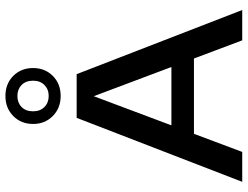

<svg xmlns="http://www.w3.org/2000/svg" viewBox="-120 -770 891 690"><g transform="rotate(-90 325.0 -425.5)"><path d="M16 0 246 -595H403L633.5 0H524.5L317 -551.5H330.5L123.5 0ZM161 -173.5 186.5 -254.5H462.5L487 -173.5ZM324.5 -652.5Q281 -652.5 252.5 -680.8Q224 -709 224 -751.5Q224 -794.5 252.5 -822.8Q281 -851 324.5 -851Q368.5 -851 396.8 -822.8Q425 -794.5 425 -751.5Q425 -709 396.8 -680.8Q368.5 -652.5 324.5 -652.5ZM324.5 -695.5Q348.5 -695.5 364 -710.8Q379.5 -726 379.5 -751.5Q379.5 -778 364 -793Q348.5 -808 324.5 -808Q300.5 -808 285 -793Q269.5 -778 269.5 -751.5Q269.5 -726 285 -710.8Q300.5 -695.5 324.5 -695.5Z"/></g></svg>

Font: Encode Sans SC SemiExpanded Medium
Style: Regular
Weight: 500
Width: 6
Designer: Multiple Designers
Foundry: Impallari Type
Version: Version 3.002